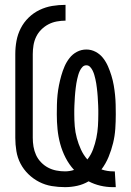

<svg xmlns="http://www.w3.org/2000/svg" viewBox="-20 -763 540 791"><path d="M445 8Q419 8 393.5 2Q368 -4 345 -16Q323 -3 298 2.5Q273 8 248 8Q220 8 193 3.5Q166 -1 141.5 -13.5Q117 -26 97 -45.5Q77 -65 64.5 -89Q52 -113 47.5 -140.5Q43 -168 43 -195V-540Q43 -568 48 -595Q53 -622 65.5 -646.5Q78 -671 98 -690.5Q118 -710 143 -722Q168 -734 195 -738.5Q222 -743 250 -743V-678Q232 -678 213.5 -674.5Q195 -671 179 -662.5Q163 -654 150 -641Q137 -628 129 -611.5Q121 -595 118 -576.5Q115 -558 115 -540V-195Q115 -177 118 -159Q121 -141 128.5 -124.5Q136 -108 149 -94.5Q162 -81 178 -72.5Q194 -64 212 -60.5Q230 -57 248 -57Q257 -57 266.5 -58.5Q276 -60 285 -63Q264 -86 250 -113.5Q236 -141 228 -170.5Q220 -200 217 -230.5Q214 -261 214 -292Q214 -312 214.5 -332Q215 -352 217 -372Q219 -392 223 -412Q227 -432 232.5 -451.5Q238 -471 246 -489.5Q254 -508 266.5 -524Q279 -540 297 -549.5Q315 -559 336 -559Q356 -559 374 -549.5Q392 -540 404.5 -524Q417 -508 425 -489.5Q433 -471 439 -451.5Q445 -432 448.5 -412Q452 -392 454 -372Q456 -352 456.5 -332Q457 -312 457 -292Q457 -262 455 -232.5Q453 -203 446 -174Q439 -145 427.5 -117Q416 -89 398 -65Q410 -61 422 -59Q434 -57 446 -57H453L457 8ZM340 -106Q355 -125 363.5 -148Q372 -171 377 -195Q382 -219 383.5 -243.5Q385 -268 385 -292Q385 -301 385 -310Q385 -319 384.5 -328Q384 -337 383.5 -346.5Q383 -356 382.5 -365Q382 -374 381 -383Q380 -392 379 -401Q378 -410 376.5 -419Q375 -428 373 -437Q371 -446 368.5 -454.5Q366 -463 362 -471.5Q358 -480 351.5 -487Q345 -494 336 -494Q326 -494 319.5 -487Q313 -480 309 -471.5Q305 -463 302.5 -454.5Q300 -446 298 -437Q296 -428 294.5 -419Q293 -410 292 -401Q291 -392 290 -383Q289 -374 288.5 -365Q288 -356 287.5 -346.5Q287 -337 286.5 -328Q286 -319 286 -310Q286 -301 286 -292Q286 -267 288 -242.5Q290 -218 296.5 -194Q303 -170 313.5 -147Q324 -124 340 -106Z"/></svg>

Font: Iosevka srxl
Style: Regular
Weight: 400
Monospace: yes
Designer: Belleve Invis
Foundry: Belleve Invis
Version: Version 33.0.1; ttfautohint (v1.8.3)